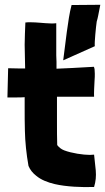

<svg xmlns="http://www.w3.org/2000/svg" viewBox="-20 -781 439 802"><path d="M373 0C380 -23 382 -45 380 -69C377 -100 377 -97 373 -135C368 -135 362 -134 355 -134C328 -134 279 -141 248 -153C235 -158 226 -166 219 -175C218 -205 218 -237 218 -272V-377H373C372 -388 374 -429 375 -445C376 -455 376 -465 376 -473C376 -487 375 -497 372 -502C338 -500 305 -498 282 -497C259 -496 237 -495 216 -494V-523L215 -550V-684C208 -683 201 -683 194 -683C178 -683 164 -685 147 -686C135 -687 120 -688 107 -688C100 -688 92 -688 86 -687C85 -671 83 -609 83 -594C83 -576 85 -511 85 -495C65 -495 48 -495 14 -496L11 -374H50C61 -374 72 -374 83 -375V-332C83 -299 83 -266 84 -234C85 -188 90 -139 99 -88C106 -71 117 -58 131 -47C151 -30 179 -19 209 -12C256 -1 323 2 373 0ZM244 -529 376 -588C374 -602 381 -671 384 -691C389 -707 390 -716 399 -761L279 -760C270 -727 265 -689 259 -647C257 -628 247 -552 244 -529Z"/></svg>

Font: Londrina Solid CC
Style: CC
Weight: 400
Designer: Marcelo Magalhaes
Foundry: Tipos Pereira
Version: Version 1.003;FEAKit 1.0